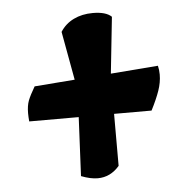

<svg xmlns="http://www.w3.org/2000/svg" viewBox="-44 -600 610 623"><g transform="rotate(-5 261.0 -289.0)"><path d="M479.5 -339.4Q479.5 -314 470.2 -287.1Q460.9 -260.3 442.9 -225.1H320.8V-55.7Q291.5 -21.5 250 -21.5Q226.6 -21.5 196.3 -33.2L205.6 -224.6H44.4Q43 -239.3 43 -251.5Q43 -275.9 49.3 -292.5Q55.7 -309.1 71.8 -336.4L203.1 -346.7L174.3 -504.9Q190.4 -530.3 217.8 -543.7Q245.1 -557.1 280.3 -557.1Q323.2 -557.1 341.3 -539.6L321.8 -356L476.1 -368.2Q479.5 -354.5 479.5 -339.4Z"/></g></svg>

Font: Fruktur
Style: Regular
Weight: 400
Designer: Viktoriya Grabowska
Foundry: Viktoriya Grabowska
Version: Version 1.004; ttfautohint (v1.4.1)